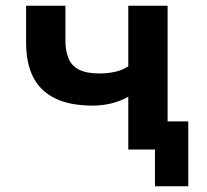

<svg xmlns="http://www.w3.org/2000/svg" viewBox="-20 -521 720 669"><path d="M520 128V0H428V-98H636V128ZM427 0V-184Q399 -168 367 -160.5Q335 -153 304 -153Q223 -153 171.5 -178.5Q120 -204 95.5 -252.5Q71 -301 71 -371V-501H208V-380Q208 -344 218.5 -318Q229 -292 255 -278.5Q281 -265 327 -265Q356 -265 382 -271Q408 -277 427 -290V-501H564V0Z"/></svg>

Font: Nunito Sans 7pt
Style: Bold
Weight: 700
Designer: Vernon Adams
Foundry: Vernon Adams
Version: Version 3.101;gftools[0.9.27]